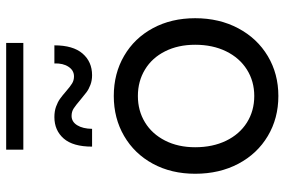

<svg xmlns="http://www.w3.org/2000/svg" viewBox="-170 -744 922 622"><g transform="rotate(-90 291.0 -433.0)"><path d="M39.1 -261.7Q39.1 -338.9 71.5 -398.7Q104 -458.5 161.4 -491.9Q218.8 -525.4 291 -525.4Q363.8 -525.4 421.1 -491.9Q478.5 -458.5 510.7 -398.7Q543 -338.9 543 -261.7Q543 -183.6 510.3 -122.1Q477.5 -60.5 420.2 -26.4Q362.8 7.8 291 7.8Q218.8 7.8 161.4 -26.4Q104 -60.5 71.5 -121.8Q39.1 -183.1 39.1 -261.7ZM457 -261.7Q457 -316.9 435.8 -359.1Q414.6 -401.4 376.7 -424.3Q338.9 -447.3 291 -447.3Q243.2 -447.3 205.6 -424.3Q168 -401.4 146.5 -359.1Q125 -316.9 125 -261.7Q125 -205.1 146 -161.6Q167 -118.2 204.8 -94.2Q242.7 -70.3 291 -70.3Q338.9 -70.3 376.7 -94.2Q414.6 -118.2 435.8 -161.6Q457 -205.1 457 -261.7ZM222.7 -717.8Q241.7 -717.8 256.6 -712.4Q271.5 -707 281.7 -699.7Q292 -692.4 306.6 -679.7Q321.8 -666.5 331.8 -660.4Q341.8 -654.3 354.5 -654.3Q374 -654.3 385.7 -672.1Q397.5 -689.9 396.5 -717.8H455.1Q455.1 -657.2 428.5 -626.5Q401.9 -595.7 358.4 -595.7Q341.3 -595.7 327.1 -601.1Q313 -606.4 303.2 -613.8Q293.5 -621.1 278.3 -633.8Q261.2 -648.4 250.7 -655.3Q240.2 -662.1 226.6 -662.1Q207.5 -662.1 196.3 -644Q185.1 -626 184.6 -595.7H127Q127 -657.7 153.3 -687.7Q179.7 -717.8 222.7 -717.8ZM117.2 -874H462.9V-818.4H117.2Z"/></g></svg>

Font: Reddit Sans Strawberry
Style: Regular
Weight: 400
Designer: Stephen Hutchings
Foundry: Reddit
Version: Version 1.013